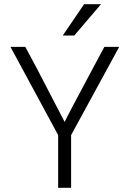

<svg xmlns="http://www.w3.org/2000/svg" viewBox="-20 -898 620 918"><path d="M320 -252V0H258V-252L30 -674H101L154 -575L289 -315Q297 -334 426 -575L479 -674H550ZM335 -728H280L382 -878H463Z"/></svg>

Font: Hind Siliguri Light
Style: Regular
Weight: 300
Designer: Jyotish Sonowal
Foundry: Indian Type Foundry
Version: Version 1.001;PS 1.0;hotconv 1.0.86;makeotf.lib2.5.63406; tt